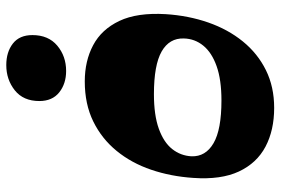

<svg xmlns="http://www.w3.org/2000/svg" viewBox="-156 -692 863 590"><g transform="rotate(-90 275.0 -397.5)"><path d="M238 14Q169.5 14 118.9 -12.6Q68.3 -39.3 42.5 -94.4Q16.8 -149.5 22.8 -234.5Q27.3 -303.2 47.9 -363.9Q68.5 -424.5 105.8 -470.1Q143 -515.7 196.3 -541.9Q249.5 -568 319.3 -568Q382.3 -568 430.7 -542.2Q479.2 -516.5 505.2 -461.7Q531.2 -407 526 -319Q521.5 -249.3 500.4 -188.6Q479.3 -128 442.3 -82.4Q405.3 -36.8 354 -11.4Q302.8 14 238 14ZM260.7 -148Q324.5 -148 366.3 -162.9Q408 -177.7 429.3 -203.9Q450.5 -230 451.3 -263.5Q452.8 -308 411.3 -331.8Q369.8 -355.5 280 -355.5Q215.8 -355.5 174 -340.5Q132.2 -325.5 111.6 -299.5Q91 -273.5 89.2 -240.2Q87.7 -196.7 129.4 -172.4Q171 -148 260.7 -148ZM351.4 -625.3Q312.3 -625.3 285.6 -646.5Q259 -667.8 259 -707.6Q259 -756.7 291.9 -783Q324.9 -809.2 369.5 -809.2Q409.5 -809.2 435.6 -789Q461.7 -768.7 461.7 -728.9Q461.7 -679.8 429.2 -652.5Q396.7 -625.3 351.4 -625.3Z"/></g></svg>

Font: Savate ExtraLight
Style: Italic
Weight: 200
Italic angle: -11°
Designer: Max Esnée
Foundry: Plomb Type
Version: Version 2.000